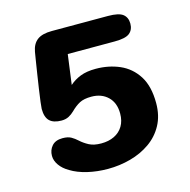

<svg xmlns="http://www.w3.org/2000/svg" viewBox="-95 -713 810 818"><g transform="rotate(-15 309.5 -304.0)"><path d="M341.8 -415.1Q399.2 -415.1 447.4 -394.2Q495.5 -373.2 524.6 -327.7Q553.7 -282.1 553.7 -207.8Q553.7 -152.2 531.2 -110.9Q508.8 -69.7 470.4 -42.8Q431.9 -15.9 383.6 -2.7Q335.2 10.5 283.5 10.5Q236.5 10.5 193.7 0.5Q150.9 -9.6 120.8 -28.3Q95.2 -43 80.9 -63.3Q66.5 -83.6 66.5 -104.8Q66.5 -130.2 82.2 -148.2Q97.9 -166.2 129.3 -166.2Q153.1 -166.2 167.3 -158Q181.5 -149.8 193.4 -138.7Q209.3 -124.1 230.1 -113Q250.9 -101.8 283.9 -101.8Q316.6 -101.8 341.4 -113.8Q366.2 -125.8 380.1 -148.8Q394 -171.8 394 -204.4Q394 -251.5 366.1 -278.4Q338.2 -305.2 293.4 -305.2Q260.7 -305.2 241.3 -294.9Q221.9 -284.6 202.1 -264.8Q191.2 -254 177.5 -246.8Q163.8 -239.7 145.8 -239.7Q110.4 -239.7 93.2 -256.2Q76.1 -272.8 76.1 -309.4Q76.1 -315.9 79.1 -339.7Q82.1 -363.5 86.8 -395.4Q91.5 -427.3 96.6 -459.8Q101.8 -492.3 105.7 -517.5Q109.6 -542.8 111.3 -551.7Q117.5 -586.4 139.4 -602.7Q161.2 -619 203.8 -619H451.2Q498.9 -619 517 -604.6Q535.1 -590.2 535.1 -563.1Q535.1 -536 517 -521.3Q498.9 -506.7 451.2 -506.7H243.9L226.2 -375Q246.8 -393.5 274.5 -404.3Q302.2 -415.1 341.8 -415.1Z"/></g></svg>

Font: Sono ExtraLight
Style: Regular
Weight: 200
Designer: Tyler Finck
Foundry: Tyler Finck
Version: Version 2.112